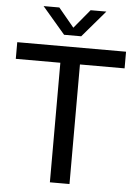

<svg xmlns="http://www.w3.org/2000/svg" viewBox="-62 -993 728 1039"><g transform="rotate(5 302.0 -473.5)"><path d="M249 0V-649.5H7V-740H598V-649.5H355.5V0ZM256 -802 132 -947H217.5L312.5 -832.5H292.5L387.5 -947H473L349 -802Z"/></g></svg>

Font: Encode Sans Condensed Thin Medium
Style: Regular
Weight: 500
Version: Version 3.002